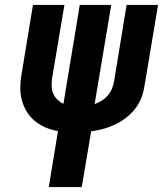

<svg xmlns="http://www.w3.org/2000/svg" viewBox="-20 -755 658 775"><path d="M177 0 214 -226Q189 -230 165 -240Q141 -250 121.5 -266Q102 -282 88.5 -303.5Q75 -325 68.5 -349.5Q62 -374 62 -401Q62 -428 67 -455L113 -735H240L190 -438Q188 -422 188.5 -406.5Q189 -391 195 -377Q201 -363 212 -352.5Q223 -342 236 -336L302 -735H429L362 -335Q377 -340 390.5 -348.5Q404 -357 414.5 -369Q425 -381 431 -395Q437 -409 440 -424Q440 -424 440 -424Q440 -424 440 -424L491 -735H618L563 -407Q559 -382 550 -359Q541 -336 525 -315.5Q509 -295 488 -279Q467 -263 443.5 -252Q420 -241 396 -234.5Q372 -228 348 -225L310 0Z"/></svg>

Font: Iosevka Curly XBdEx
Style: Italic
Weight: 800
Width: 7
Italic angle: -9°
Monospace: yes
Designer: Belleve Invis
Foundry: Belleve Invis
Version: Version 11.1.0; ttfautohint (v1.8.3)